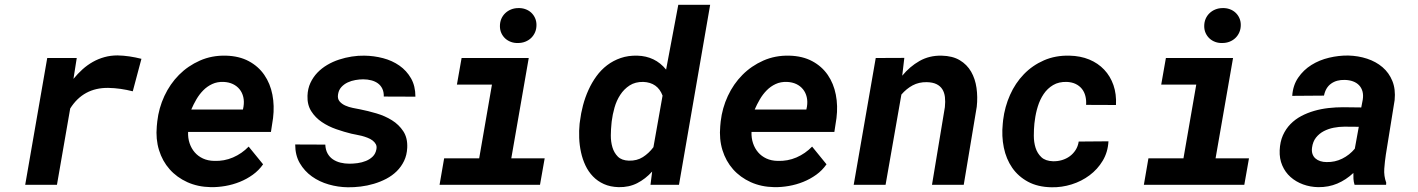

<svg xmlns="http://www.w3.org/2000/svg" viewBox="-20 -770 5909 800"><path d="M469.7 -539.1Q495.1 -538.6 519.8 -534.9Q544.4 -531.2 569.3 -524.9L533.2 -389.6Q507.8 -396 482.4 -399.7Q457 -403.3 430.7 -403.8Q327.1 -404.8 272.5 -317.9L217.3 0H85L176.8 -528.3H299.8L286.1 -441.4Q303.7 -462.9 323.7 -481Q343.8 -499 366.7 -512Q389.6 -524.9 415.3 -532Q440.9 -539.1 469.7 -539.1Z M858.4 9.8Q804.2 8.8 760.5 -11Q716.8 -30.8 686.8 -64.7Q656.7 -98.6 642.6 -144.5Q628.4 -190.4 633.3 -244.1L635.3 -264.2Q641.6 -319.8 665 -370.1Q688.5 -420.4 725.8 -458Q763.2 -495.6 813 -517.6Q862.8 -539.6 921.4 -538.1Q976.6 -536.6 1016.6 -515.1Q1056.6 -493.7 1081.3 -457.8Q1106 -421.9 1115 -375.5Q1124 -329.1 1117.7 -277.8L1108.9 -220.2H763.7Q762.7 -194.8 770 -173.1Q777.3 -151.4 791.3 -135.3Q805.2 -119.1 825.7 -109.6Q846.2 -100.1 872.6 -99.6Q914.1 -98.1 950.9 -114Q987.8 -129.9 1016.1 -159.2L1076.2 -85.4Q1058.6 -60.1 1033.4 -42Q1008.3 -23.9 979.2 -12.2Q950.2 -0.5 918.9 4.9Q887.7 10.3 858.4 9.8ZM911.6 -428.7Q885.3 -429.7 864.3 -419.9Q843.3 -410.2 826.9 -393.6Q810.5 -377 798.3 -356Q786.1 -335 776.9 -313.5H992.2L994.6 -325.7Q998 -347.2 993.7 -365.7Q989.3 -384.3 978.3 -397.9Q967.3 -411.6 950.4 -419.7Q933.6 -427.7 911.6 -428.7Z M1548.3 -147.9Q1550.8 -160.2 1545.9 -169.2Q1541 -178.2 1532.2 -184.8Q1523.4 -191.4 1511.5 -196Q1499.5 -200.7 1487.3 -203.9Q1475.1 -207 1463.6 -209Q1452.1 -210.9 1444.3 -212.9Q1414.1 -220.2 1381.1 -231.7Q1348.1 -243.2 1321 -261.5Q1293.9 -279.8 1276.9 -306.6Q1259.8 -333.5 1261.2 -371.1Q1262.2 -400.4 1273.4 -424.6Q1284.7 -448.7 1302.5 -467.3Q1320.3 -485.8 1343.5 -499.5Q1366.7 -513.2 1392.8 -521.7Q1418.9 -530.3 1445.8 -534.4Q1472.7 -538.6 1498 -538.1Q1538.1 -537.6 1576.2 -527.6Q1614.3 -517.6 1644.3 -496.6Q1674.3 -475.6 1692.6 -443.6Q1710.9 -411.6 1710.9 -367.2L1579.1 -367.7Q1579.6 -386.7 1573 -400.4Q1566.4 -414.1 1554.7 -422.6Q1543 -431.2 1527.1 -435.3Q1511.2 -439.5 1493.2 -439.5Q1478 -439.5 1460.9 -436.5Q1443.8 -433.6 1428.7 -426.5Q1413.6 -419.4 1402.6 -407.5Q1391.6 -395.5 1388.7 -377.9Q1385.3 -359.4 1394.5 -348.1Q1403.8 -336.9 1418.5 -330.3Q1433.1 -323.7 1450.2 -320.3Q1467.3 -316.9 1480 -314.5Q1512.7 -308.1 1548.3 -297.6Q1584 -287.1 1613 -269Q1642.1 -251 1660.4 -223.1Q1678.7 -195.3 1676.8 -154.3Q1675.3 -123.5 1663.6 -99.4Q1651.9 -75.2 1633.1 -56.6Q1614.3 -38.1 1589.6 -25.1Q1564.9 -12.2 1537.8 -4.2Q1510.7 3.9 1482.7 7.3Q1454.6 10.7 1429.2 10.3Q1388.7 9.8 1349.6 -1.5Q1310.5 -12.7 1279.5 -34.9Q1248.5 -57.1 1229.2 -90.1Q1210 -123 1210 -168L1335.4 -167.5Q1336.4 -146 1344.7 -130.9Q1353 -115.7 1366.9 -106.2Q1380.9 -96.7 1398.7 -92.3Q1416.5 -87.9 1436.5 -87.9Q1451.7 -87.9 1470 -90.3Q1488.3 -92.8 1504.6 -99.4Q1521 -106 1533 -117.7Q1544.9 -129.4 1548.3 -147.9Z M1903.3 -528.3H2183.1L2110.4 -110.4H2249.5L2230 0H1811.5L1830.6 -110.4H1976.6L2029.8 -417.5H1883.8ZM2063 -661.1Q2063 -677.7 2068.8 -691.4Q2074.7 -705.1 2085.2 -715.1Q2095.7 -725.1 2109.6 -730.7Q2123.5 -736.3 2139.6 -736.3Q2155.3 -736.8 2168.9 -731.9Q2182.6 -727.1 2192.9 -717.8Q2203.1 -708.5 2209.2 -695.3Q2215.3 -682.1 2215.3 -666Q2215.3 -649.4 2209.5 -635.7Q2203.6 -622.1 2193.4 -612.1Q2183.1 -602.1 2168.9 -596.4Q2154.8 -590.8 2138.7 -590.8Q2123 -590.3 2109.4 -595.2Q2095.7 -600.1 2085.4 -609.4Q2075.2 -618.7 2069.1 -631.8Q2063 -645 2063 -661.1Z M2396.5 -265.1Q2400.4 -297.9 2409.2 -331.1Q2418 -364.3 2431.9 -395Q2445.8 -425.8 2465.1 -452.4Q2484.4 -479 2509.8 -498.3Q2535.2 -517.6 2566.4 -528.3Q2597.7 -539.1 2635.7 -538.1Q2672.4 -537.1 2702.4 -522.7Q2732.4 -508.3 2755.4 -480L2806.2 -750H2939L2809.1 0H2690.4L2697.3 -55.2Q2669.4 -24.4 2635 -6.8Q2600.6 10.7 2557.6 9.8Q2522.5 8.8 2496.1 -3.2Q2469.7 -15.1 2450.7 -34.9Q2431.6 -54.7 2419.4 -80.6Q2407.2 -106.4 2400.9 -135.5Q2394.5 -164.6 2393.3 -195.1Q2392.1 -225.6 2395 -254.4ZM2527.8 -254.4Q2525.4 -232.4 2525.1 -206.1Q2524.9 -179.7 2531.7 -156.5Q2538.6 -133.3 2554.4 -117.4Q2570.3 -101.6 2600.1 -100.6Q2633.8 -99.6 2658.7 -115.5Q2683.6 -131.3 2702.6 -156.7L2740.7 -371.6Q2720.2 -426.3 2660.2 -428.7Q2627 -429.2 2603.5 -414.1Q2580.1 -398.9 2564.5 -375Q2548.8 -351.1 2540.5 -321.8Q2532.2 -292.5 2528.8 -264.6Z M3206.1 9.8Q3151.9 8.8 3108.2 -11Q3064.5 -30.8 3034.4 -64.7Q3004.4 -98.6 2990.2 -144.5Q2976.1 -190.4 2981 -244.1L2982.9 -264.2Q2989.3 -319.8 3012.7 -370.1Q3036.1 -420.4 3073.5 -458Q3110.8 -495.6 3160.6 -517.6Q3210.4 -539.6 3269 -538.1Q3324.2 -536.6 3364.3 -515.1Q3404.3 -493.7 3429 -457.8Q3453.6 -421.9 3462.6 -375.5Q3471.7 -329.1 3465.3 -277.8L3456.5 -220.2H3111.3Q3110.4 -194.8 3117.7 -173.1Q3125 -151.4 3138.9 -135.3Q3152.8 -119.1 3173.3 -109.6Q3193.8 -100.1 3220.2 -99.6Q3261.7 -98.1 3298.6 -114Q3335.4 -129.9 3363.8 -159.2L3423.8 -85.4Q3406.2 -60.1 3381.1 -42Q3356 -23.9 3326.9 -12.2Q3297.9 -0.5 3266.6 4.9Q3235.4 10.3 3206.1 9.8ZM3259.3 -428.7Q3232.9 -429.7 3211.9 -419.9Q3190.9 -410.2 3174.6 -393.6Q3158.2 -377 3146 -356Q3133.8 -335 3124.5 -313.5H3339.8L3342.3 -325.7Q3345.7 -347.2 3341.3 -365.7Q3336.9 -384.3 3325.9 -397.9Q3314.9 -411.6 3298.1 -419.7Q3281.2 -427.7 3259.3 -428.7Z M3748 -528.8 3739.3 -454.6Q3770.5 -492.7 3811.3 -515.9Q3852.1 -539.1 3903.3 -538.1Q3949.2 -537.1 3979.2 -519Q4009.3 -501 4026.4 -471.2Q4043.5 -441.4 4048.8 -403.6Q4054.2 -365.7 4049.8 -325.2L3995.6 0H3863.3L3917 -323.7Q3919.4 -346.7 3917.2 -365.5Q3915 -384.3 3906.5 -397.9Q3897.9 -411.6 3882.1 -419.4Q3866.2 -427.2 3841.3 -427.7Q3808.6 -428.2 3782.7 -414.3Q3756.8 -400.4 3735.8 -376L3669.9 0H3537.1L3628.9 -528.3Z M4367.7 -98.1Q4387.2 -97.7 4405 -103Q4422.9 -108.4 4437.3 -118.9Q4451.7 -129.4 4461.7 -145Q4471.7 -160.6 4474.6 -180.2L4598.6 -181.2Q4596.2 -136.2 4574.7 -100.3Q4553.2 -64.5 4519.8 -39.6Q4486.3 -14.6 4445.1 -1.7Q4403.8 11.2 4361.3 10.3Q4304.2 9.3 4263.4 -12.7Q4222.7 -34.7 4197.5 -71Q4172.4 -107.4 4162.6 -155Q4152.8 -202.6 4158.2 -254.9L4159.7 -270Q4166.5 -325.2 4188.5 -374.5Q4210.4 -423.8 4246.1 -460.7Q4281.7 -497.6 4329.8 -518.6Q4377.9 -539.6 4436.5 -538.1Q4481.9 -537.1 4518.6 -522Q4555.2 -506.8 4580.8 -479.7Q4606.4 -452.6 4619.4 -415.3Q4632.3 -377.9 4629.9 -332.5L4505.4 -333Q4506.8 -352.5 4502.4 -369.9Q4498 -387.2 4487.8 -399.9Q4477.5 -412.6 4461.9 -420.2Q4446.3 -427.7 4425.3 -428.7Q4391.6 -429.7 4367.9 -415.5Q4344.2 -401.4 4328.6 -378.2Q4313 -355 4304.2 -326.4Q4295.4 -297.9 4292 -270L4290 -255.4Q4287.6 -231.9 4287.6 -204.6Q4287.6 -177.2 4294.9 -154.1Q4302.2 -130.9 4319.1 -115Q4335.9 -99.1 4367.7 -98.1Z M4837.9 -528.3H5117.7L5044.9 -110.4H5184.1L5164.6 0H4746.1L4765.1 -110.4H4911.1L4964.4 -417.5H4818.4ZM4997.6 -661.1Q4997.6 -677.7 5003.4 -691.4Q5009.3 -705.1 5019.8 -715.1Q5030.3 -725.1 5044.2 -730.7Q5058.1 -736.3 5074.2 -736.3Q5089.8 -736.8 5103.5 -731.9Q5117.2 -727.1 5127.4 -717.8Q5137.7 -708.5 5143.8 -695.3Q5149.9 -682.1 5149.9 -666Q5149.9 -649.4 5144 -635.7Q5138.2 -622.1 5127.9 -612.1Q5117.7 -602.1 5103.5 -596.4Q5089.4 -590.8 5073.2 -590.8Q5057.6 -590.3 5043.9 -595.2Q5030.3 -600.1 5020 -609.4Q5009.8 -618.7 5003.7 -631.8Q4997.6 -645 4997.6 -661.1Z M5624 0Q5620.1 -12.7 5619.4 -24.7Q5618.7 -36.6 5619.1 -49.3Q5588.4 -20.5 5552 -5.1Q5515.6 10.3 5472.7 9.8Q5439.5 9.3 5409.4 -1.7Q5379.4 -12.7 5357.2 -32.5Q5335 -52.2 5322.8 -80.6Q5310.5 -108.9 5312 -144Q5313.5 -179.2 5325.4 -206.1Q5337.4 -232.9 5356.9 -252.9Q5376.5 -272.9 5401.9 -286.4Q5427.2 -299.8 5456.1 -308.1Q5484.9 -316.4 5515.4 -319.8Q5545.9 -323.2 5575.7 -323.2L5651.9 -322.3L5658.2 -355Q5661.1 -374 5657 -389.2Q5652.8 -404.3 5642.8 -414.8Q5632.8 -425.3 5617.7 -430.9Q5602.5 -436.5 5583.5 -437Q5549.3 -438 5526.4 -421.6Q5503.4 -405.3 5496.6 -371.6L5364.3 -370.6Q5367.2 -414.6 5389.2 -446.5Q5411.1 -478.5 5444.3 -499.3Q5477.5 -520 5517.8 -529.5Q5558.1 -539.1 5597.7 -538.6Q5639.2 -537.6 5676.3 -525.4Q5713.4 -513.2 5740.5 -490Q5767.6 -466.8 5781.5 -432.6Q5795.4 -398.4 5791 -353L5754.4 -126Q5750 -97.2 5747.8 -67.1Q5745.6 -37.1 5755.9 -8.8L5755.4 0ZM5507.3 -94.7Q5542 -93.8 5572.5 -108.9Q5603 -124 5625 -150.4L5641.6 -241.7L5581.5 -242.2Q5559.6 -242.2 5537.1 -237.8Q5514.6 -233.4 5495.6 -223.4Q5476.6 -213.4 5463.4 -196.8Q5450.2 -180.2 5446.8 -154.8Q5444.8 -139.6 5448.7 -128.4Q5452.6 -117.2 5460.9 -109.9Q5469.2 -102.5 5481.2 -98.6Q5493.2 -94.7 5507.3 -94.7Z"/></svg>

Font: TypoPRO Roboto Mono
Style: Bold Italic
Weight: 700
Designer: Google
Version: Version 2.000986; 2015; ttfautohint (v1.3)